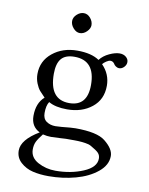

<svg xmlns="http://www.w3.org/2000/svg" viewBox="-100 -777 840 1085"><g transform="rotate(10 320.0 -234.0)"><path d="M234 -650Q234 -671 252.5 -688Q271 -705 292 -705Q314 -705 330 -686Q346 -667 346 -645Q346 -626 328 -608Q310 -590 288 -590Q268 -590 251 -609Q234 -628 234 -650ZM402 -312Q402 -453 283 -453Q231 -453 207.5 -425Q184 -397 184 -338Q184 -190 298 -190Q402 -190 402 -312ZM183 10Q159 40 150 59Q141 78 141 103Q141 150 187 175Q233 200 288 200Q375 200 446.5 170Q518 140 518 90Q518 71 506.5 58.5Q495 46 461 27Q454 23 446 20.5Q438 18 427 16.5Q416 15 408 14Q400 13 386 12.5Q372 12 364.5 12Q357 12 339.5 12Q322 12 315 12Q309 12 280 14Q251 16 230 16Q207 16 183 10ZM541 -433Q532 -433 522.5 -439.5Q513 -446 510 -453Q501 -466 487 -466Q477 -466 463.5 -457Q450 -448 443 -439Q491 -390 491 -323Q491 -244 434 -198.5Q377 -153 292 -153Q225 -153 186 -176Q171 -154 171 -111Q171 -78 192.5 -63Q214 -48 244 -48L280 -50Q336 -56 358 -56Q483 -56 529 -19Q582 23 582 64Q582 116 532.5 156.5Q483 197 409 217Q335 237 254 237Q205 237 164.5 227.5Q124 218 94 191Q64 164 64 123Q64 61 163 2Q112 -23 112 -84Q112 -158 156 -196Q137 -215 125 -229Q113 -243 103 -268Q93 -293 93 -321Q93 -396 151 -443Q209 -490 293 -490Q374 -490 419 -459Q439 -485 472.5 -500.5Q506 -516 531 -516Q553 -516 567.5 -504Q582 -492 582 -475Q582 -459 569.5 -446Q557 -433 541 -433Z"/></g></svg>

Font: Linux Libertine Mono O
Style: Mono
Weight: 400
Designer: Philipp H. Poll
Foundry: Philipp H. Poll
Version: Version 5.1.7